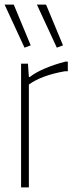

<svg xmlns="http://www.w3.org/2000/svg" viewBox="-23 -818 328 838"><path d="M69 -540H99L103 -482H107Q131 -501 171.5 -518.5Q212 -536 262 -549H273V-507H260Q158 -489 103 -449V0H69ZM84 -610 -3 -798H37L111 -620ZM225 -610 138 -798H178L252 -620Z"/></svg>

Font: Encode Sans Compressed
Style: Thin
Weight: 100
Designer: Pablo Impallari, Andres Torresi
Foundry: Pablo Impallari, Andres Torresi
Version: Version 1.000; ttfautohint (v1.00) -l 8 -r 50 -G 200 -x 14 -